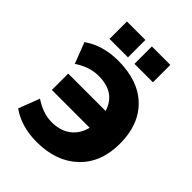

<svg xmlns="http://www.w3.org/2000/svg" viewBox="-266 -1099 1249 1249"><g transform="rotate(45 358.0 -475.0)"><path d="M57.6 -59.6 113.3 -205.1Q195.3 -150.4 274.4 -150.4Q353.5 -150.4 405.8 -189.5Q458 -228.5 475.6 -299.8H127.9V-450.2H471.7Q432.6 -580.1 278.3 -580.1Q195.3 -580.1 113.3 -525.4L57.6 -669.9Q158.2 -740.2 297.9 -740.2Q483.4 -740.2 585.9 -640.6Q688.5 -541 688.5 -366.2Q688.5 -191.4 582 -90.8Q475.6 9.8 297.9 9.8Q156.2 9.8 57.6 -59.6ZM158.2 -799.8V-960H328.1V-799.8ZM387.7 -799.8V-960H557.6V-799.8Z"/></g></svg>

Font: GenEi M Gothic v2 Black
Style: Regular
Weight: 900
Version: Version 2.0